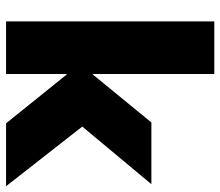

<svg xmlns="http://www.w3.org/2000/svg" viewBox="-68 -678 745 650"><g transform="rotate(90 305.0 -352.5)"><path d="M52 0V-705H230V-294H232L394 -492H603L383 -228V-290L610 0H397L232 -205H230V0Z"/></g></svg>

Font: Nunito Sans 12pt ExtraLight 12pt Black
Style: Regular
Weight: 900
Version: Version 3.101;gftools[0.9.27]